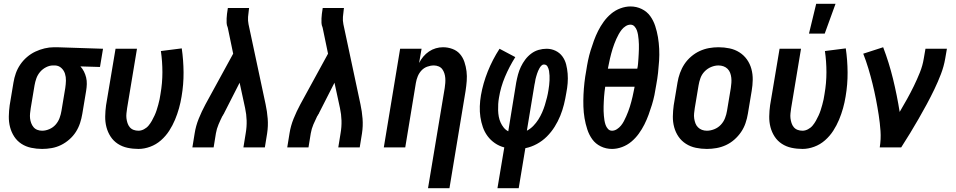

<svg xmlns="http://www.w3.org/2000/svg" viewBox="-20 -777 5040 1012"><path d="M202 8Q173 8 144.5 2Q116 -4 93 -19Q70 -34 55 -57Q40 -80 33 -107Q26 -134 26.5 -163.5Q27 -193 31 -222L51 -342Q55 -367 63.5 -391Q72 -415 87 -437Q102 -459 122.5 -476.5Q143 -494 166.5 -505Q190 -516 215 -522Q240 -528 265 -528H281L523 -520L507 -424L404 -427Q415 -415 422.5 -400Q430 -385 434 -368.5Q438 -352 437.5 -334Q437 -316 434 -298L414 -178Q410 -153 402 -128.5Q394 -104 380 -82Q366 -60 345.5 -42Q325 -24 301.5 -12.5Q278 -1 252.5 3.5Q227 8 202 8ZM202 -88Q221 -88 240.5 -96.5Q260 -105 273.5 -120.5Q287 -136 294 -155Q301 -174 304 -193L324 -313Q327 -333 327.5 -352Q328 -371 322.5 -388.5Q317 -406 303.5 -418.5Q290 -431 271 -432H259Q241 -432 222.5 -422.5Q204 -413 191 -397.5Q178 -382 171.5 -363.5Q165 -345 162 -327L142 -207Q140 -193 138.5 -179.5Q137 -166 138.5 -153Q140 -140 144.5 -128Q149 -116 157 -106.5Q165 -97 177 -92.5Q189 -88 202 -88Z M710 8Q680 8 652 2Q624 -4 601 -19Q578 -34 563 -57Q548 -80 541 -107Q534 -134 534.5 -163.5Q535 -193 539 -222L589 -520H702L650 -207Q648 -193 646.5 -179.5Q645 -166 646.5 -153.5Q648 -141 652 -128.5Q656 -116 664 -106.5Q672 -97 684 -92.5Q696 -88 710 -88Q724 -88 738.5 -95.5Q753 -103 763 -115Q773 -127 780.5 -140.5Q788 -154 794.5 -168Q801 -182 805.5 -196Q810 -210 814 -224.5Q818 -239 821 -253Q824 -267 826 -282Q836 -339 836 -396Q836 -453 828 -508L938 -522Q947 -460 947.5 -396Q948 -332 937 -268Q932 -237 923.5 -206.5Q915 -176 902.5 -146Q890 -116 872 -88Q854 -60 828.5 -37.5Q803 -15 771.5 -3.5Q740 8 710 8Z M994 0 1006 -74Q1012 -113 1027.5 -151.5Q1043 -190 1063 -227L1209 -494L1181 -629Q1181 -630 1180.5 -631Q1180 -632 1180 -633Q1175 -644 1174.5 -656Q1174 -668 1174.5 -680Q1175 -692 1176.5 -704Q1178 -716 1180 -728L1181 -735H1293L1292 -728Q1289 -708 1287.5 -688Q1286 -668 1290 -649L1380 -227Q1388 -190 1391 -151.5Q1394 -113 1388 -74L1376 0H1263L1275 -74Q1281 -108 1280 -141.5Q1279 -175 1272 -207L1243 -341L1162 -182Q1162 -180 1160.5 -178.5Q1159 -177 1159 -175H1158Q1157 -173 1156 -171.5Q1155 -170 1155 -168L1153 -167Q1142 -145 1132 -121.5Q1122 -98 1118 -74L1106 0Z M1494 0 1506 -74Q1512 -113 1527.5 -151.5Q1543 -190 1563 -227L1709 -494L1681 -629Q1681 -630 1680.5 -631Q1680 -632 1680 -633Q1675 -644 1674.5 -656Q1674 -668 1674.5 -680Q1675 -692 1676.5 -704Q1678 -716 1680 -728L1681 -735H1793L1792 -728Q1789 -708 1787.5 -688Q1786 -668 1790 -649L1880 -227Q1888 -190 1891 -151.5Q1894 -113 1888 -74L1876 0H1763L1775 -74Q1781 -108 1780 -141.5Q1779 -175 1772 -207L1743 -341L1662 -182Q1662 -180 1660.5 -178.5Q1659 -177 1659 -175H1658Q1657 -173 1656 -171.5Q1655 -170 1655 -168L1653 -167Q1642 -145 1632 -121.5Q1622 -98 1618 -74L1606 0Z M2236 215 2324 -313Q2326 -326 2327 -339.5Q2328 -353 2327 -366Q2326 -379 2322 -391Q2318 -403 2311 -412.5Q2304 -422 2292 -427Q2280 -432 2267 -432Q2249 -432 2231.5 -425.5Q2214 -419 2201.5 -405.5Q2189 -392 2182 -375Q2175 -358 2172 -340L2116 0H2003L2089 -520H2202L2189 -445Q2198 -463 2211 -478.5Q2224 -494 2241 -505.5Q2258 -517 2277 -522.5Q2296 -528 2315 -528Q2341 -528 2365 -519Q2389 -510 2404.5 -492Q2420 -474 2428 -450Q2436 -426 2439 -401Q2442 -376 2440 -350Q2438 -324 2434 -298L2349 215Z M2602 215 2638 0Q2611 -7 2588.5 -22.5Q2566 -38 2550 -59.5Q2534 -81 2525 -107Q2516 -133 2512 -160.5Q2508 -188 2509 -217Q2510 -246 2515 -275Q2526 -338 2551 -400.5Q2576 -463 2613 -520L2696 -476Q2664 -425 2641.5 -371.5Q2619 -318 2610 -262Q2607 -245 2606 -228.5Q2605 -212 2605.5 -195Q2606 -178 2609 -162Q2612 -146 2618.5 -131.5Q2625 -117 2635 -104.5Q2645 -92 2659 -85L2701 -343Q2705 -364 2710.5 -384.5Q2716 -405 2725.5 -425Q2735 -445 2748.5 -463Q2762 -481 2780 -494.5Q2798 -508 2819 -514Q2840 -520 2861 -520Q2886 -520 2908 -509.5Q2930 -499 2944 -480Q2958 -461 2964 -437.5Q2970 -414 2972 -389Q2974 -364 2972 -338.5Q2970 -313 2965 -288Q2960 -257 2952.5 -226.5Q2945 -196 2933 -166.5Q2921 -137 2903.5 -109Q2886 -81 2862.5 -57.5Q2839 -34 2809.5 -18Q2780 -2 2749 4L2714 215ZM2757 -88Q2776 -98 2791 -113.5Q2806 -129 2817.5 -147Q2829 -165 2837.5 -184.5Q2846 -204 2852 -223.5Q2858 -243 2863 -263Q2868 -283 2871 -303Q2873 -315 2874.5 -328Q2876 -341 2876.5 -353.5Q2877 -366 2876.5 -378.5Q2876 -391 2874 -403Q2872 -415 2866 -426Q2860 -437 2847 -437Q2839 -437 2833 -430.5Q2827 -424 2823.5 -417.5Q2820 -411 2816.5 -403.5Q2813 -396 2811 -389Q2809 -382 2806.5 -374.5Q2804 -367 2802.5 -359.5Q2801 -352 2800 -344.5Q2799 -337 2797 -330Z M3206 8Q3174 8 3146.5 -5.5Q3119 -19 3102 -42.5Q3085 -66 3075.5 -95Q3066 -124 3061 -154Q3056 -184 3055 -215.5Q3054 -247 3055.5 -278.5Q3057 -310 3060.5 -341.5Q3064 -373 3070 -405Q3074 -432 3079.5 -458.5Q3085 -485 3093 -511Q3101 -537 3110.5 -563Q3120 -589 3132.5 -614Q3145 -639 3162 -662.5Q3179 -686 3201 -704.5Q3223 -723 3250 -733Q3277 -743 3303 -743Q3335 -743 3362.5 -729.5Q3390 -716 3407 -692.5Q3424 -669 3433.5 -640Q3443 -611 3448 -581Q3453 -551 3454.5 -519.5Q3456 -488 3454 -456.5Q3452 -425 3448.5 -393.5Q3445 -362 3439 -330Q3435 -303 3429.5 -276.5Q3424 -250 3416 -224Q3408 -198 3398.5 -172Q3389 -146 3376.5 -121Q3364 -96 3347 -72.5Q3330 -49 3308 -30.5Q3286 -12 3259 -2Q3232 8 3206 8ZM3184 -415H3339Q3342 -428 3343 -441Q3344 -454 3345 -467Q3346 -480 3346.5 -492.5Q3347 -505 3347.5 -518Q3348 -531 3347.5 -543.5Q3347 -556 3346 -568.5Q3345 -581 3343 -593Q3341 -605 3337 -616.5Q3333 -628 3324.5 -637.5Q3316 -647 3303 -647Q3290 -647 3277.5 -639Q3265 -631 3256.5 -620Q3248 -609 3241 -596.5Q3234 -584 3228.5 -571.5Q3223 -559 3218 -546Q3213 -533 3209 -520Q3205 -507 3201.5 -494Q3198 -481 3195 -468Q3192 -455 3189.5 -442Q3187 -429 3184 -415ZM3206 -88Q3219 -88 3231.5 -96Q3244 -104 3253 -115Q3262 -126 3268.5 -138.5Q3275 -151 3280.5 -163.5Q3286 -176 3291 -189Q3296 -202 3300 -215Q3304 -228 3307.5 -241Q3311 -254 3314 -267Q3317 -280 3319.5 -293Q3322 -306 3325 -320H3170Q3168 -307 3166.5 -294Q3165 -281 3164 -268Q3163 -255 3162.5 -242.5Q3162 -230 3161.5 -217Q3161 -204 3161.5 -191.5Q3162 -179 3163 -166.5Q3164 -154 3166 -142Q3168 -130 3172 -118.5Q3176 -107 3184.5 -97.5Q3193 -88 3206 -88Z M3706 8Q3676 8 3647.5 2Q3619 -4 3595.5 -19Q3572 -34 3556.5 -56.5Q3541 -79 3533.5 -106.5Q3526 -134 3526.5 -163.5Q3527 -193 3531 -222L3551 -342Q3555 -367 3564 -392Q3573 -417 3587.5 -439Q3602 -461 3623 -479Q3644 -497 3668 -508Q3692 -519 3717 -523.5Q3742 -528 3767 -528Q3797 -528 3825.5 -522Q3854 -516 3877.5 -501Q3901 -486 3917 -463.5Q3933 -441 3940.5 -413.5Q3948 -386 3947.5 -356.5Q3947 -327 3942 -298L3922 -178Q3918 -153 3909.5 -128Q3901 -103 3886 -81Q3871 -59 3850.5 -41Q3830 -23 3806 -12Q3782 -1 3756.5 3.5Q3731 8 3706 8ZM3706 -88Q3725 -88 3745 -96Q3765 -104 3779.5 -119.5Q3794 -135 3801.5 -154.5Q3809 -174 3812 -193L3832 -313Q3834 -327 3835 -340.5Q3836 -354 3834.5 -367.5Q3833 -381 3828.5 -393Q3824 -405 3815 -414Q3806 -423 3793.5 -427.5Q3781 -432 3767 -432Q3748 -432 3728.5 -424Q3709 -416 3694 -400.5Q3679 -385 3672 -365.5Q3665 -346 3662 -327L3642 -207Q3640 -193 3638.5 -179.5Q3637 -166 3639 -152.5Q3641 -139 3645.5 -127Q3650 -115 3659 -106Q3668 -97 3680 -92.5Q3692 -88 3706 -88Z M4210 8Q4180 8 4152 2Q4124 -4 4101 -19Q4078 -34 4063 -57Q4048 -80 4041 -107Q4034 -134 4034.5 -163.5Q4035 -193 4039 -222L4089 -520H4202L4150 -207Q4148 -193 4146.5 -179.5Q4145 -166 4146.5 -153.5Q4148 -141 4152 -128.5Q4156 -116 4164 -106.5Q4172 -97 4184 -92.5Q4196 -88 4210 -88Q4224 -88 4238.5 -95.5Q4253 -103 4263 -115Q4273 -127 4280.5 -140.5Q4288 -154 4294.5 -168Q4301 -182 4305.5 -196Q4310 -210 4314 -224.5Q4318 -239 4321 -253Q4324 -267 4326 -282Q4336 -339 4336 -396Q4336 -453 4328 -508L4438 -522Q4447 -460 4447.5 -396Q4448 -332 4437 -268Q4432 -237 4423.5 -206.5Q4415 -176 4402.5 -146Q4390 -116 4372 -88Q4354 -60 4328.5 -37.5Q4303 -15 4271.5 -3.5Q4240 8 4210 8ZM4244 -600 4282 -757H4384L4327 -600Z M4617 0Q4624 -44 4621 -86.5Q4618 -129 4611.5 -171Q4605 -213 4597 -254Q4589 -295 4579 -335.5Q4569 -376 4557 -416Q4545 -456 4530 -494L4635 -528Q4666 -447 4687 -361Q4708 -275 4722 -187Q4742 -221 4761 -255Q4780 -289 4797 -324Q4814 -359 4828.5 -395Q4843 -431 4849 -468L4858 -520H4971L4962 -468Q4955 -427 4939.5 -386.5Q4924 -346 4905 -306.5Q4886 -267 4865 -228Q4844 -189 4822 -151Q4800 -113 4777 -75Q4754 -37 4730 0Z"/></svg>

Font: Iosevka Term Curly
Style: Bold Italic
Weight: 700
Italic angle: -9°
Designer: Belleve Invis
Foundry: Belleve Invis
Version: Version 32.3.0